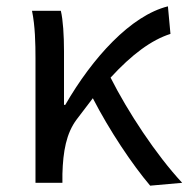

<svg xmlns="http://www.w3.org/2000/svg" viewBox="-20 -577 595 606"><path d="M454 9 555 0C472 -89 383 -225 329 -332C396 -405 458 -451 518 -470L510 -557C393 -528 272 -395 186 -246H182V-416C182 -464 179 -514 172 -543H81C91 -495 92 -438 92 -394V0H177V-28C179 -99 189 -156 222 -200L273 -267C325 -166 397 -58 454 9Z"/></svg>

Font: Noto Sans HK
Style: Regular
Weight: 400
Designer: Ryoko NISHIZUKA 西塚涼子 (kana, bopomofo & ideographs); Paul D. Hunt (Latin, Greek & Cyrillic); Sandoll Communications 산돌커뮤니
Foundry: Adobe
Version: Version 2.004;hotconv 1.0.118;makeotfexe 2.5.65603